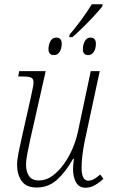

<svg xmlns="http://www.w3.org/2000/svg" viewBox="-20 -869 527 899"><path d="M306 -707Q331 -736 359 -774Q387 -812 410 -849H461L459 -839Q444 -820 420 -794Q396 -768 369 -741.5Q342 -715 319 -695H304ZM233 -611Q207 -611 207 -639Q207 -659 216 -676Q225 -693 243 -693Q269 -693 269 -664Q269 -641 259 -626Q249 -611 233 -611ZM393 -611Q368 -611 368 -639Q368 -659 377 -676Q386 -693 404 -693Q429 -693 429 -664Q429 -641 419 -626Q409 -611 393 -611ZM381 10Q350 10 336 -15Q322 -40 322 -78Q322 -87 323 -98Q324 -109 326 -125H322Q287 -63 246.5 -27Q206 9 152 9Q102 9 81 -22Q60 -53 60 -96Q60 -119 66.5 -152.5Q73 -186 80 -216L123 -407Q128 -431 132.5 -452.5Q137 -474 137 -483Q137 -501 125 -506Q113 -511 81 -511H65L70 -536H194L123 -222Q116 -190 109 -155Q102 -120 102 -98Q102 -64 116.5 -44Q131 -24 162 -24Q195 -24 224.5 -45Q254 -66 278.5 -100Q303 -134 320 -174Q337 -214 345 -253L405 -536H447L377 -210Q369 -171 365.5 -139.5Q362 -108 362 -84Q362 -23 393 -23Q407 -23 421 -31Q435 -39 449 -52L464 -32Q448 -16 426 -3Q404 10 381 10Z"/></svg>

Font: Noto Serif SemiCondensed ExtraLight
Style: Italic
Weight: 200
Width: 4
Italic angle: -12°
Designer: Monotype Design Team
Foundry: Monotype Imaging Inc.
Version: Version 2.013